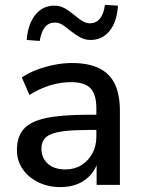

<svg xmlns="http://www.w3.org/2000/svg" viewBox="-20 -754 577 783"><path d="M227 9Q176 9 135.5 -11Q95 -31 72 -65Q49 -99 49 -142Q49 -196 76.5 -227.5Q104 -259 167.5 -272.5Q231 -286 339 -286H386V-224H340Q286 -224 249 -220Q212 -216 190 -207.5Q168 -199 158.5 -184Q149 -169 149 -148Q149 -110 175 -86.5Q201 -63 247 -63Q284 -63 312 -80.5Q340 -98 356.5 -128Q373 -158 373 -197V-312Q373 -369 349 -394Q325 -419 270 -419Q228 -419 186 -406.5Q144 -394 100 -367L69 -438Q95 -456 129 -469Q163 -482 200.5 -489.5Q238 -497 273 -497Q340 -497 383.5 -476Q427 -455 448 -412Q469 -369 469 -301V0H374V-109H383Q375 -72 353.5 -45.5Q332 -19 300 -5Q268 9 227 9ZM142 -587 89 -591Q94 -656 124 -693.5Q154 -731 202 -731Q224 -731 242.5 -721Q261 -711 285 -691Q307 -673 320 -666Q333 -659 346 -659Q372 -659 387.5 -678Q403 -697 408 -734L461 -731Q457 -665 427 -628Q397 -591 349 -591Q329 -591 310.5 -600Q292 -609 265 -630Q244 -648 231 -655Q218 -662 204 -662Q179 -662 163.5 -643.5Q148 -625 142 -587Z"/></svg>

Font: Nunito Sans 12pt SemiBold
Style: Regular
Weight: 600
Designer: Vernon Adams
Foundry: Vernon Adams
Version: Version 3.101;gftools[0.9.27]